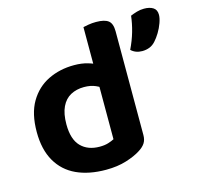

<svg xmlns="http://www.w3.org/2000/svg" viewBox="-100 -768 924 890"><g transform="rotate(-15 362.5 -323.0)"><path d="M372 -113V-419H511V-96Q511 -73 501 -57.5Q491 -42 470 -29Q444 -12 401 1.5Q358 15 303 15Q221 15 161.5 -12.5Q102 -40 69.5 -96.5Q37 -153 37 -237Q37 -325 70 -381Q103 -437 159 -464.5Q215 -492 284 -492Q320 -492 349 -483.5Q378 -475 396 -464V-348Q381 -361 357.5 -371.5Q334 -382 302 -382Q266 -382 238 -367Q210 -352 194.5 -319.5Q179 -287 179 -236Q179 -164 212 -130Q245 -96 302 -96Q326 -96 343.5 -101.5Q361 -107 372 -113ZM511 -391H372V-651Q380 -653 397.5 -656Q415 -659 434 -659Q475 -659 493 -645Q511 -631 511 -594ZM672 -501Q659 -486 642.5 -479.5Q626 -473 607 -473Q575 -473 554 -493Q573 -532 584 -570.5Q595 -609 599 -645Q613 -651 630 -656Q647 -661 665 -661Q692 -661 708.5 -650.5Q725 -640 725 -616Q725 -600 717 -577.5Q709 -555 696.5 -534.5Q684 -514 672 -501Z"/></g></svg>

Font: BalooTamma2Bold
Style: Bold
Weight: 700
Designer: Divya Kowshik, Shuchita Grover and Ek Type
Foundry: Ek Type
Version: Version 1.700